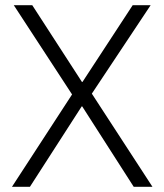

<svg xmlns="http://www.w3.org/2000/svg" viewBox="-20 -718 632 738"><path d="M566 0H494L296 -309H294L95 0H26L257 -355L33 -698H104L295 -403H297L490 -698H559L333 -358Z"/></svg>

Font: IBM Plex Sans Devanagari Light
Style: Regular
Weight: 300
Designer: Mike Abbink, Paul van der Laan, Pieter van Rosmalen, Erin McLaughlin
Foundry: Bold Monday
Version: Version 1.1